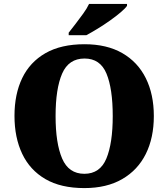

<svg xmlns="http://www.w3.org/2000/svg" viewBox="-20 -951 860 981"><path d="M411 10Q291 10 212 -36Q133 -82 93.5 -165Q54 -248 54 -359Q54 -470 93.5 -552Q133 -634 212.5 -679.5Q292 -725 412 -725Q526 -725 605 -679.5Q684 -634 725 -551.5Q766 -469 766 -358Q766 -247 725 -164.5Q684 -82 604.5 -36Q525 10 411 10ZM411 -63Q491 -63 523.5 -141Q556 -219 556 -358Q556 -498 524 -575Q492 -652 412 -652Q331 -652 297.5 -575Q264 -498 264 -358Q264 -219 297.5 -141Q331 -63 411 -63ZM331 -784Q346 -803 366 -829Q386 -855 405.5 -882Q425 -909 435 -931H629V-921Q620 -908 596.5 -888Q573 -868 542 -846Q511 -824 479 -804.5Q447 -785 421 -771H331Z"/></svg>

Font: Noto Serif Myanmar Black
Style: Regular
Weight: 900
Designer: Ben Mitchell and the Monotype Design Team
Foundry: Monotype Imaging Inc.
Version: Version 2.106; ttfautohint (v1.8.4.7-5d5b)